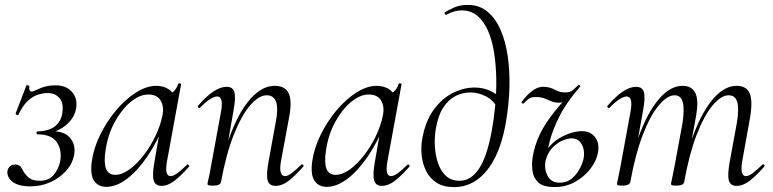

<svg xmlns="http://www.w3.org/2000/svg" viewBox="-20 -749 3153 783"><path d="M108.2 -375.6Q116.2 -375.6 142.5 -388.3Q168.8 -401 207.4 -401Q250 -401 273.7 -374Q297.4 -347 290.2 -306Q284 -270 252.3 -241.5Q220.6 -213 172.8 -205L176.8 -213Q238.4 -218 264.3 -188.6Q290.2 -159.2 282.2 -116Q274.4 -79 247.5 -50.1Q220.6 -21.2 183.2 -5.1Q145.8 11 105 11Q53.4 11 30 -8.6Q6.6 -28.2 10.6 -53Q12.6 -63.2 20.7 -70.6Q28.8 -78 42.8 -78Q57 -78 63.8 -69.3Q70.6 -60.6 76 -49Q86.4 -33 100.2 -22.4Q114 -11.8 143.2 -11.8Q178 -11.8 198.3 -35.1Q218.6 -58.4 225.2 -90.4Q233.6 -136 212.1 -168.5Q190.6 -201 133.8 -201Q129.8 -201 128.9 -207Q128 -213 133.8 -213Q183.2 -215 206.7 -235.9Q230.2 -256.8 234.4 -289.8Q240 -329.8 222 -349.7Q204 -369.6 175 -369.6Q156.4 -369.6 135 -363Q113.6 -356.4 93 -337.2Q72.4 -318 55 -281Q54 -278 48.5 -280.5Q43 -283 44 -287L87.6 -400Q88.8 -403 94.7 -401Q100.6 -399 99.6 -396Q97.8 -386 101 -380.8Q104.2 -375.6 108.2 -375.6Z M413.6 13Q381.2 13 364.1 -11.1Q347 -35.2 354.2 -91Q362 -145.2 388.7 -199.5Q415.4 -253.8 453.5 -299.1Q491.6 -344.4 534.7 -371.7Q577.8 -399 617.4 -399Q635.8 -399 653.6 -392.3Q671.4 -385.6 684.1 -370.3Q696.8 -355 698.8 -330.4L656.4 -357Q668.6 -359 685.1 -373.4Q701.6 -387.8 706.6 -407Q708.6 -410 714.1 -408.8Q719.6 -407.6 718.6 -405.6L660.6 -89Q650.8 -30.8 675.6 -30.8Q687.2 -30.8 704.4 -43.5Q721.6 -56.2 742.4 -77Q745.4 -80 749.4 -76Q753.4 -72 750.4 -69Q717.8 -32 691.1 -11.5Q664.4 9 638.4 9Q613.6 9 606.9 -12.9Q600.2 -34.8 609.8 -89L634 -229L651 -246Q621.4 -170.4 581.4 -111.6Q541.4 -52.8 498 -19.9Q454.6 13 413.6 13ZM449.6 -36Q477.6 -36 507.6 -57.8Q537.6 -79.6 565.3 -115.2Q593 -150.8 613.5 -193.5Q634 -236.2 642.2 -277Q650.2 -314 635 -339.2Q619.8 -364.4 582.6 -363.6Q548.2 -362.8 512 -332.6Q475.8 -302.4 448 -251.6Q420.2 -200.8 410.4 -136Q402.8 -85.8 412.4 -60.9Q422 -36 449.6 -36Z M1103.6 9Q1077.8 9 1071.5 -13.2Q1065.2 -35.4 1075 -89L1104 -248Q1126.8 -360.4 1067.4 -360.4Q1035.4 -360.4 1000 -319.2Q964.6 -278 933.2 -198.9Q901.8 -119.8 881.4 -7.2L869 -8.2Q889.8 -124.8 924.7 -212.9Q959.6 -301 1005.1 -350Q1050.6 -399 1100 -399Q1142.8 -399 1157.4 -368.2Q1172 -337.4 1158.4 -267L1125.4 -89Q1120.4 -58.6 1125.3 -44.7Q1130.2 -30.8 1142.4 -30.8Q1153.4 -30.8 1170.4 -43.6Q1187.4 -56.4 1208.2 -77Q1211.2 -81 1215.6 -77Q1220 -73 1216.2 -69Q1183.6 -32 1157 -11.5Q1130.4 9 1103.6 9ZM849.4 8Q835.2 8 830.6 6.3Q826 4.6 826 1.6Q826 -1.6 831.5 -24.8Q837 -48 841 -74L882 -297Q891.8 -355.6 865.4 -355.6Q853.8 -355.6 835.7 -344Q817.6 -332.4 796.2 -310Q793.2 -306 788.8 -310.5Q784.4 -315 788.2 -318.2Q821.8 -357.2 850.4 -376.1Q879 -395 904.6 -395Q929.4 -395 935.8 -373.3Q942.2 -351.6 932.6 -299.4L881.4 -7.2Q878.8 8 849.4 8Z M1312.6 13Q1280.2 13 1263.1 -11.1Q1246 -35.2 1253.2 -91Q1261 -145.2 1287.7 -199.5Q1314.4 -253.8 1352.5 -299.1Q1390.6 -344.4 1433.7 -371.7Q1476.8 -399 1516.4 -399Q1534.8 -399 1552.6 -392.3Q1570.4 -385.6 1583.1 -370.3Q1595.8 -355 1597.8 -330.4L1555.4 -357Q1567.6 -359 1584.1 -373.4Q1600.6 -387.8 1605.6 -407Q1607.6 -410 1613.1 -408.8Q1618.6 -407.6 1617.6 -405.6L1559.6 -89Q1549.8 -30.8 1574.6 -30.8Q1586.2 -30.8 1603.4 -43.5Q1620.6 -56.2 1641.4 -77Q1644.4 -80 1648.4 -76Q1652.4 -72 1649.4 -69Q1616.8 -32 1590.1 -11.5Q1563.4 9 1537.4 9Q1512.6 9 1505.9 -12.9Q1499.2 -34.8 1508.8 -89L1533 -229L1550 -246Q1520.4 -170.4 1480.4 -111.6Q1440.4 -52.8 1397 -19.9Q1353.6 13 1312.6 13ZM1348.6 -36Q1376.6 -36 1406.6 -57.8Q1436.6 -79.6 1464.3 -115.2Q1492 -150.8 1512.5 -193.5Q1533 -236.2 1541.2 -277Q1549.2 -314 1534 -339.2Q1518.8 -364.4 1481.6 -363.6Q1447.2 -362.8 1411 -332.6Q1374.8 -302.4 1347 -251.6Q1319.2 -200.8 1309.4 -136Q1301.8 -85.8 1311.4 -60.9Q1321 -36 1348.6 -36Z M1831.8 14Q1787.8 14 1760 -4.2Q1732.2 -22.4 1717.7 -51.8Q1703.2 -81.2 1699.6 -115.6Q1696 -150 1702 -183.2Q1715 -255.4 1748.5 -301.3Q1782 -347.2 1826.3 -369.6Q1870.6 -392 1915 -392Q1949 -392 1976.2 -379.9Q2003.4 -367.8 2025.4 -346.6L2010.6 -306.2Q1991.4 -341.8 1960.3 -356.9Q1929.2 -372 1898.4 -372Q1867.6 -372 1838.7 -357.9Q1809.8 -343.8 1788.5 -311.8Q1767.2 -279.8 1757.6 -225.4Q1751.4 -190.4 1753.4 -153.1Q1755.4 -115.8 1766.4 -83.5Q1777.4 -51.2 1798.9 -31.5Q1820.4 -11.8 1854.2 -11.8Q1899.6 -11.8 1932.6 -59.8Q1965.6 -107.8 1985.4 -215.2Q1994.4 -264 1999.6 -319.1Q2004.8 -374.2 2003.8 -429.1Q2002.8 -484 1995 -534Q1987.2 -584 1970.6 -622.6Q1954 -661.2 1927.6 -683.9Q1901.2 -706.6 1863 -706.6Q1831.8 -706.6 1801 -688.8Q1797.2 -687.6 1794.4 -692.1Q1791.6 -696.6 1793.8 -697.8Q1807.6 -707.8 1831.8 -718.4Q1856 -729 1887.8 -729Q1934.2 -729 1967.3 -702Q2000.4 -675 2021 -628.1Q2041.6 -581.2 2050.5 -520.6Q2059.4 -460 2057.5 -392.2Q2055.6 -324.4 2044 -255.6Q2029.4 -167 1999.1 -106.9Q1968.8 -46.8 1926.5 -16.4Q1884.2 14 1831.8 14Z M2242.2 13.8Q2195 13.8 2174.8 -5.3Q2154.6 -24.4 2151.3 -53.2Q2148 -82 2152.4 -109.2Q2160.8 -158.4 2181.6 -201.6Q2202.4 -244.8 2240.6 -292.6Q2278.8 -340.4 2338.4 -402L2345.4 -395Q2290.8 -332.6 2262.5 -276.6Q2234.2 -220.6 2222.1 -173.9Q2210 -127.2 2204.2 -90.6Q2199.2 -57.8 2213.7 -30.9Q2228.2 -4 2261.8 -4Q2292.8 -4 2313.8 -22.5Q2334.8 -41 2346.9 -65.9Q2359 -90.8 2361.2 -110.8Q2364.6 -140 2351.3 -162.4Q2338 -184.8 2310.8 -184.8Q2295.4 -184.8 2273.3 -175.5Q2251.2 -166.2 2231.8 -145.5Q2212.4 -124.8 2204.2 -90.6L2191.4 -91.6Q2197 -122.4 2215.4 -145.4Q2233.8 -168.4 2258.4 -183.7Q2283 -199 2307.9 -206.6Q2332.8 -214.2 2353.2 -214.2Q2386.8 -214.2 2405.9 -190.8Q2425 -167.4 2419 -129.2Q2413.8 -95.2 2388.9 -62.2Q2364 -29.2 2326 -7.7Q2288 13.8 2242.2 13.8ZM2114.6 -326.4Q2112.8 -325.2 2109.3 -328.2Q2105.8 -331.2 2107.6 -333.4Q2115.8 -345 2129.3 -359.5Q2142.8 -374 2159.9 -384.5Q2177 -395 2194.4 -395Q2221.4 -395 2241.5 -383.5Q2261.6 -372 2285.4 -372Q2305.4 -372 2316.9 -382Q2328.4 -392 2338.4 -402Q2340.4 -404 2343.9 -401Q2347.4 -398 2345.4 -395Q2317.2 -359.2 2297.7 -344.7Q2278.2 -330.2 2260.6 -330.2Q2241.8 -330.2 2228.2 -336.2Q2214.6 -342.2 2200.1 -347.8Q2185.6 -353.4 2163.6 -353.4Q2144.8 -353.4 2134.3 -344.8Q2123.8 -336.2 2114.6 -326.4Z M2983.8 9Q2958.6 9 2952.4 -13.2Q2946.2 -35.4 2955.8 -89L2985 -248Q2994.6 -304.8 2986.6 -332.6Q2978.6 -360.4 2951.4 -360.4Q2921 -360.4 2886.4 -319.5Q2851.8 -278.6 2821.2 -199.6Q2790.6 -120.6 2770.2 -7.2L2758.6 -8.2Q2778.6 -125.4 2813.4 -213.5Q2848.2 -301.6 2892.2 -350.3Q2936.2 -399 2984.2 -399Q3024 -399 3037.3 -368.2Q3050.6 -337.4 3038.4 -267L3006.4 -89Q3001.4 -58.6 3005.9 -44.7Q3010.4 -30.8 3021.8 -30.8Q3033.6 -30.8 3050.5 -43.6Q3067.4 -56.4 3088.2 -77Q3092.2 -81 3096.2 -77Q3100.2 -73 3096.2 -69Q3063.6 -32 3037 -11.5Q3010.4 9 2983.8 9ZM2518.6 8Q2504.4 8 2500.2 6.3Q2496 4.6 2496 1.6Q2496 -1.6 2501.1 -24Q2506.2 -46.4 2510.2 -69.2L2552 -297Q2561.8 -355.6 2535.4 -355.6Q2523.8 -355.6 2505.7 -344Q2487.6 -332.4 2466.2 -310Q2463.2 -306 2458.8 -310.5Q2454.4 -315 2458.2 -318.2Q2491.8 -357.2 2520.4 -376.1Q2549 -395 2574.6 -395Q2599.4 -395 2605.8 -373.3Q2612.2 -351.6 2602.6 -299.4L2550.6 -7.2Q2547.2 8 2518.6 8ZM2739 8Q2724.8 8 2720.6 6.3Q2716.4 4.6 2716.4 1.6Q2716.4 -1.6 2721.9 -26.4Q2727.4 -51.2 2731.4 -74L2763.6 -248.4Q2771.8 -305.4 2764.2 -332.9Q2756.6 -360.4 2731 -360.4Q2701 -360.4 2666.3 -319Q2631.6 -277.6 2601.2 -198.5Q2570.8 -119.4 2550.6 -7.2L2538.2 -8.2Q2558 -124.8 2592.7 -212.9Q2627.4 -301 2671.5 -350Q2715.6 -399 2764 -399Q2802 -399 2816.3 -368.4Q2830.6 -337.8 2817 -267.4L2770.2 -7.2Q2768 8 2739 8Z"/></svg>

Font: Cormorant Light
Style: Italic
Weight: 300
Italic angle: -10°
Designer: Christian Thalmann (Catharsis Fonts)
Foundry: Catharsis Fonts
Version: Version 4.000